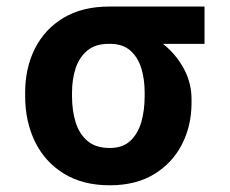

<svg xmlns="http://www.w3.org/2000/svg" viewBox="-20 -548 691 578"><path d="M55.7 -258.8V-269.5Q55.7 -343.3 85.2 -401.9Q114.7 -460.4 171.4 -494.4Q228 -528.3 309.1 -528.3Q321.3 -522.9 332.3 -507.8Q343.3 -492.7 360.1 -476.8Q377 -460.9 406.2 -451.2Q445.8 -438 480 -408.2Q514.2 -378.4 535.4 -337.4Q556.6 -296.4 556.6 -249V-238.3Q556.6 -169.9 527.8 -113.5Q499 -57.1 444.1 -23.7Q389.2 9.8 310.5 9.8Q229 9.8 171.9 -25.6Q114.7 -61 85.2 -121.8Q55.7 -182.6 55.7 -258.8ZM196.8 -269.5V-258.8Q196.8 -215.8 207.5 -180.4Q218.3 -145 243.2 -123.8Q268.1 -102.5 310.5 -102.5Q349.1 -102.5 372.1 -123.8Q395 -145 405.3 -180.4Q415.5 -215.8 415.5 -258.8V-269.5Q415.5 -309.6 405.3 -342.8Q395 -376 371.8 -396.2Q348.6 -416.5 309.1 -416Q268.1 -416.5 243.4 -396.2Q218.8 -376 207.8 -342.8Q196.8 -309.6 196.8 -269.5ZM595.7 -528.3V-416H309.1V-528.3Z"/></svg>

Font: Inter Cardless Tabular Bold
Style: Bold
Weight: 700
Designer: Rasmus Andersson
Foundry: rsms
Version: Version 4.000;git-4fc901f